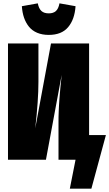

<svg xmlns="http://www.w3.org/2000/svg" viewBox="-20 -956 654 1149"><path d="M272 -747.1Q232.4 -747.1 202.1 -760Q171.9 -772.9 153.1 -796.4Q134.3 -819.8 123.8 -850.3Q113.3 -880.9 110.8 -918.9L206.1 -936Q212.4 -904.3 228 -890.1Q243.7 -876 272 -876Q299.3 -876 314.7 -890.1Q330.1 -904.3 335.9 -936L432.1 -918.9Q426.8 -839.8 387.7 -793.5Q348.6 -747.1 272 -747.1ZM513.2 -147.9H613.8L526.9 172.9H397.9L432.1 0H330.1V-222.2Q330.1 -239.7 330.3 -256.8Q330.6 -273.9 331.5 -292.5Q332.5 -311 333 -324.2Q333.5 -337.4 335.2 -357.7Q336.9 -377.9 337.6 -387.7Q338.4 -397.5 340.3 -419.7Q342.3 -441.9 343 -448.5Q343.8 -455.1 346.2 -479.2Q348.6 -503.4 349.1 -507.8L254.9 0H27.8V-695.8H210V-465.8Q210 -355.5 190.9 -188L285.2 -695.8H513.2Z"/></svg>

Font: Fira Sans Compressed Heavy
Style: Regular
Weight: 900
Width: 1
Designer: Carrois Corporate & Edenspiekermann AG
Foundry: Carrois Corporate GbR & Edenspiekermann AG
Version: Version 4.203;PS 004.203;hotconv 1.0.88;makeotf.lib2.5.64775